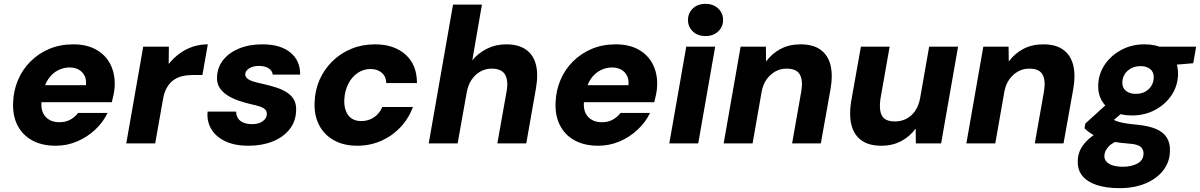

<svg xmlns="http://www.w3.org/2000/svg" viewBox="-20 -744 6225 996"><path d="M269 12Q198 12 147.5 -15.5Q97 -43 71 -93.5Q45 -144 48 -212Q50 -273 73 -328Q96 -383 138 -425Q180 -467 236 -490.5Q292 -514 361 -514Q429 -514 478 -487Q527 -460 552 -411.5Q577 -363 575 -300Q574 -277 569.5 -254.5Q565 -232 560 -214H152L168 -302H426Q429 -331 418.5 -351.5Q408 -372 388 -383Q368 -394 341 -394Q309 -394 280 -379Q251 -364 230.5 -334Q210 -304 202 -258L197 -229Q191 -194 199.5 -167.5Q208 -141 231 -125.5Q254 -110 288 -110Q321 -110 345 -123.5Q369 -137 385 -158H538Q515 -110 474 -71.5Q433 -33 380.5 -10.5Q328 12 269 12Z M635 0 723 -502H856L855 -412Q880 -443 911 -466Q942 -489 979.5 -501.5Q1017 -514 1058 -514L1030 -355H982Q952 -355 926 -349Q900 -343 880 -328.5Q860 -314 845.5 -289Q831 -264 825 -226L785 0Z M1269 12Q1197 12 1148 -11.5Q1099 -35 1075.5 -75.5Q1052 -116 1057 -165H1205Q1205 -145 1214.5 -130.5Q1224 -116 1242.5 -108Q1261 -100 1287 -100Q1311 -100 1328 -107Q1345 -114 1354.5 -126Q1364 -138 1364 -152Q1365 -167 1355 -176.5Q1345 -186 1326.5 -192Q1308 -198 1284 -203Q1249 -211 1216 -222.5Q1183 -234 1158 -250.5Q1133 -267 1118.5 -290Q1104 -313 1106 -346Q1108 -395 1138 -433Q1168 -471 1220.5 -492.5Q1273 -514 1341 -514Q1435 -514 1486.5 -471.5Q1538 -429 1537 -357H1395Q1392 -378 1373 -390Q1354 -402 1323 -402Q1292 -402 1272.5 -389.5Q1253 -377 1252 -358Q1252 -347 1262.5 -337.5Q1273 -328 1293.5 -321.5Q1314 -315 1343 -309Q1383 -300 1416 -289Q1449 -278 1472 -262Q1495 -246 1506.5 -223.5Q1518 -201 1516 -168Q1514 -113 1481.5 -72.5Q1449 -32 1394 -10Q1339 12 1269 12Z M1833 12Q1763 12 1712 -16.5Q1661 -45 1635 -96Q1609 -147 1612 -213Q1614 -276 1638 -330.5Q1662 -385 1704.5 -426.5Q1747 -468 1803 -491Q1859 -514 1925 -514Q2024 -514 2083.5 -461Q2143 -408 2143 -313H1984Q1983 -347 1960.5 -366.5Q1938 -386 1902 -386Q1865 -386 1834.5 -365Q1804 -344 1786 -307.5Q1768 -271 1766 -226Q1765 -201 1770.5 -180.5Q1776 -160 1787 -145.5Q1798 -131 1815 -123.5Q1832 -116 1854 -116Q1879 -116 1900.5 -125Q1922 -134 1938 -150.5Q1954 -167 1963 -189H2122Q2100 -129 2057 -83.5Q2014 -38 1956.5 -13Q1899 12 1833 12Z M2204 0 2330 -720H2480L2430 -431Q2460 -468 2505.5 -491Q2551 -514 2606 -514Q2669 -514 2708 -487Q2747 -460 2760 -409Q2773 -358 2760 -284L2710 0H2560L2608 -270Q2618 -326 2600 -357Q2582 -388 2530 -388Q2499 -388 2472 -373Q2445 -358 2426.5 -330.5Q2408 -303 2401 -264L2354 0Z M3083 12Q3012 12 2961.5 -15.5Q2911 -43 2885 -93.5Q2859 -144 2862 -212Q2864 -273 2887 -328Q2910 -383 2952 -425Q2994 -467 3050 -490.5Q3106 -514 3175 -514Q3243 -514 3292 -487Q3341 -460 3366 -411.5Q3391 -363 3389 -300Q3388 -277 3383.5 -254.5Q3379 -232 3374 -214H2966L2982 -302H3240Q3243 -331 3232.5 -351.5Q3222 -372 3202 -383Q3182 -394 3155 -394Q3123 -394 3094 -379Q3065 -364 3044.5 -334Q3024 -304 3016 -258L3011 -229Q3005 -194 3013.5 -167.5Q3022 -141 3045 -125.5Q3068 -110 3102 -110Q3135 -110 3159 -123.5Q3183 -137 3199 -158H3352Q3329 -110 3288 -71.5Q3247 -33 3194.5 -10.5Q3142 12 3083 12Z M3452 0 3540 -502H3690L3602 0ZM3640 -557Q3599 -557 3574 -581Q3549 -605 3549 -640Q3549 -676 3574 -700Q3599 -724 3640 -724Q3680 -724 3705.5 -700Q3731 -676 3731 -640Q3731 -605 3705.5 -581Q3680 -557 3640 -557Z M3734 0 3822 -502H3953L3954 -425Q3984 -466 4029 -490Q4074 -514 4133 -514Q4198 -514 4236.5 -486Q4275 -458 4288 -407Q4301 -356 4289 -285L4238 0H4089L4137 -272Q4146 -327 4129 -357.5Q4112 -388 4060 -388Q4029 -388 4002.5 -373.5Q3976 -359 3957 -332.5Q3938 -306 3931 -268L3884 0Z M4552 12Q4487 12 4448.5 -16Q4410 -44 4397 -95Q4384 -146 4395 -216L4446 -502H4595L4547 -230Q4539 -174 4555 -144Q4571 -114 4623 -114Q4655 -114 4682 -128Q4709 -142 4727.5 -169Q4746 -196 4753 -234L4800 -502H4950L4862 0H4731L4730 -77Q4701 -37 4656 -12.5Q4611 12 4552 12Z M4993 0 5081 -502H5212L5213 -425Q5243 -466 5288 -490Q5333 -514 5392 -514Q5457 -514 5495.5 -486Q5534 -458 5547 -407Q5560 -356 5548 -285L5497 0H5348L5396 -272Q5405 -327 5388 -357.5Q5371 -388 5319 -388Q5288 -388 5261.5 -373.5Q5235 -359 5216 -332.5Q5197 -306 5190 -268L5143 0Z M5787 232Q5719 232 5670 216Q5621 200 5595 168.5Q5569 137 5571 90Q5572 46 5597.5 10.5Q5623 -25 5667.5 -52.5Q5712 -80 5772 -100L5808 -23Q5755 -9 5732.5 14.5Q5710 38 5709 63Q5708 82 5720 95Q5732 108 5754 114.5Q5776 121 5805 121Q5849 121 5880 104.5Q5911 88 5912 54Q5913 33 5898 18.5Q5883 4 5836 1Q5790 -2 5753 -10Q5716 -18 5686.5 -29Q5657 -40 5637 -53Q5617 -66 5606 -79L5610 -103L5740 -221L5836 -189L5681 -55L5740 -133Q5750 -126 5761 -120.5Q5772 -115 5787 -111Q5802 -107 5824.5 -103.5Q5847 -100 5879 -97Q5940 -91 5978 -74.5Q6016 -58 6033.5 -29Q6051 0 6049 41Q6048 96 6014.5 139.5Q5981 183 5922.5 207.5Q5864 232 5787 232ZM5852 -145Q5794 -145 5754.5 -166Q5715 -187 5695 -222.5Q5675 -258 5677 -303Q5679 -362 5711.5 -409.5Q5744 -457 5797.5 -485.5Q5851 -514 5917 -514Q5975 -514 6014.5 -493Q6054 -472 6073.5 -436.5Q6093 -401 6091 -356Q6089 -297 6057 -249.5Q6025 -202 5971.5 -173.5Q5918 -145 5852 -145ZM5872 -257Q5911 -257 5937 -280Q5963 -303 5965 -340Q5966 -370 5947 -385.5Q5928 -401 5897 -401Q5858 -401 5831 -378Q5804 -355 5802 -318Q5801 -289 5820.5 -273Q5840 -257 5872 -257ZM5981 -400 5977 -502H6185L6170 -416Z"/></svg>

Font: DM Sans 16pt Black
Style: Italic
Weight: 900
Italic angle: -10°
Version: Version 4.004;gftools[0.9.30]